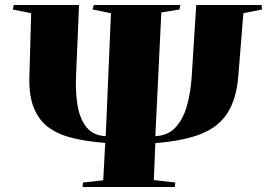

<svg xmlns="http://www.w3.org/2000/svg" viewBox="-20 -750 1071 770"><path d="M311 0 313 -18 394 -27 402 -177Q334 -182 277 -195Q220 -208 179 -236Q138 -264 116.5 -315.5Q95 -367 98 -448L105 -697L31 -712L35 -730H297L285 -446Q282 -379 291.5 -325Q301 -271 328 -238.5Q355 -206 404 -204L425 -697L351 -712L356 -730H703L700 -712L627 -700L603 -204Q653 -206 683.5 -238.5Q714 -271 729.5 -325Q745 -379 749 -446L767 -730H1029L1031 -712L956 -697L936 -448Q929 -355 893 -298Q857 -241 786.5 -213Q716 -185 603 -176L597 -28L683 -18L681 0Z"/></svg>

Font: Literata 72pt Black
Style: Italic
Weight: 900
Italic angle: -2°
Designer: Latin by Veronika Burian and Jose Scaglione. Greek by Irene Vlachou. Cyrillic by Vera Evstafieva
Foundry: TypeTogether
Version: Version 3.002